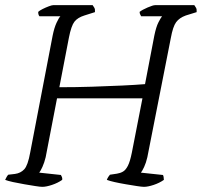

<svg xmlns="http://www.w3.org/2000/svg" viewBox="-26 -724 782 744"><path d="M138 0Q130 0 111 -3Q92 -6 68.5 -10Q45 -14 24.5 -18.5Q4 -23 -6 -27Q-4 -31 -1 -37Q2 -43 6 -47L32 -50Q54 -53 68 -68Q82 -83 91 -133L178 -586Q184 -616 193 -635.5Q202 -655 208 -661H127Q125 -663 123.5 -667Q122 -671 122 -678Q127 -683 139 -689Q151 -695 163 -699.5Q175 -704 180 -704H333Q336 -700 339.5 -694Q343 -688 342 -677L301 -664Q275 -656 262.5 -640Q250 -624 241 -578L204 -386Q268 -386 331 -388Q394 -390 447 -392.5Q500 -395 536 -398L572 -586Q579 -620 588 -637.5Q597 -655 602 -661H521Q520 -663 517.5 -667.5Q515 -672 515 -678Q525 -686 546 -695Q567 -704 575 -704H727Q730 -700 733.5 -694Q737 -688 736 -677L694 -664Q669 -655 656.5 -638Q644 -621 636 -577L545 -115Q540 -93 532.5 -77Q525 -61 520 -55L605 -46Q607 -45 608 -38Q609 -31 609 -27Q592 -15 569.5 -7.5Q547 0 532 0Q524 0 504.5 -3Q485 -6 461.5 -10Q438 -14 418 -18.5Q398 -23 388 -27Q390 -33 394 -39Q398 -45 400 -47L427 -51Q440 -53 450.5 -59Q461 -65 469.5 -81.5Q478 -98 485 -133L526 -343H195L151 -115Q146 -94 138.5 -77.5Q131 -61 126 -55L210 -46Q212 -43 214 -38Q216 -33 215 -27Q198 -15 175.5 -7.5Q153 0 138 0Z"/></svg>

Font: Texturina 72pt 72pt ExtraLight
Style: Italic
Weight: 200
Italic angle: -11°
Designer: Guillermo Torres Carreño
Foundry: Omnibus-Type
Version: Version 1.002; ttfautohint (v1.8.3)